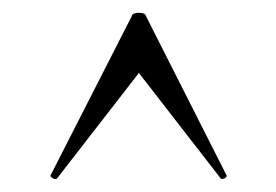

<svg xmlns="http://www.w3.org/2000/svg" viewBox="-20 -654 432 300"><path d="M334 -380Q335 -379 333 -377Q331 -375 328.5 -374.5Q326 -374 325 -375L197 -540L69 -375Q67 -373 62.5 -375.5Q58 -378 59 -380L186 -629Q187 -634 197 -634Q207 -634 208 -629Z"/></svg>

Font: Cormorant Garamond Book
Style: Regular
Weight: 500
Designer: Christian Thalmann (Catharsis Fonts)
Version: Version 1.000;PS 002.000;hotconv 1.0.88;makeotf.lib2.5.64775